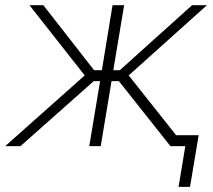

<svg xmlns="http://www.w3.org/2000/svg" viewBox="-37 -561 819 737"><path d="M-17.1 0 288.1 -271.5 76.2 -541H129.4L324.2 -291.5H354L395 -541H439.5L397.9 -291.5H422.9L700.2 -541H757.3L457 -271.5L672.4 0H617.2L419.4 -249.5H391.1L349.6 0H305.7L347.2 -249.5H322.8L41.5 0ZM648.4 156.2 674.3 0H627L633.8 -42H725.6L692.4 156.2Z"/></svg>

Font: Inter 17pt ExtraLight
Style: Italic
Weight: 250
Italic angle: -9.3988°
Version: Version 4.001;git-66647c0bb